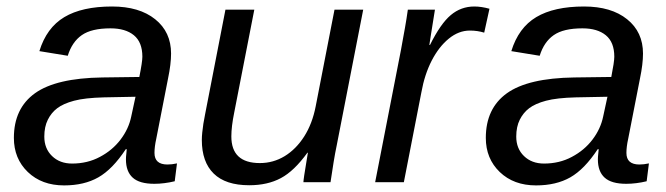

<svg xmlns="http://www.w3.org/2000/svg" viewBox="-20 -558 2041 588"><path d="M452.6 4.9Q407.2 4.9 386.5 -13.9Q365.7 -32.7 365.7 -69.8Q365.7 -77.6 366.7 -85.4Q367.7 -93.3 368.2 -101.1H365.2Q324.7 -39.6 281.2 -14.9Q237.8 9.8 176.3 9.8Q107.9 9.8 65.2 -31.2Q22.5 -72.3 22.5 -135.7Q22.5 -226.1 87.2 -272.5Q151.9 -318.8 293.5 -320.8L406.7 -322.3Q416 -368.7 416 -384.3Q416 -428.7 390.1 -450Q364.3 -471.2 318.4 -471.2Q260.3 -471.2 230.5 -450.4Q200.7 -429.7 187.5 -387.2L100.6 -401.4Q122.6 -473.1 177 -505.6Q231.4 -538.1 323.2 -538.1Q406.7 -538.1 455.3 -499Q503.9 -460 503.9 -394Q503.9 -361.8 494.6 -317.4L458.5 -132.8Q453.1 -108.4 453.1 -89.8Q453.1 -71.8 463.1 -63Q473.1 -54.2 492.7 -54.2Q506.8 -54.2 522 -57.6L515.1 -2.9Q499 1 483.4 2.9Q467.8 4.9 452.6 4.9ZM115.7 -139.6Q115.7 -103 139.4 -80.1Q163.1 -57.1 200.7 -57.1Q248 -57.1 286.1 -77.6Q324.2 -97.7 349.1 -130.4Q374 -163.1 381.8 -200.7L395 -261.7L297.9 -259.8Q239.7 -258.3 206.8 -249.5Q173.8 -240.7 155.3 -226.6Q137.2 -212.9 126.5 -191.4Q115.7 -169.9 115.7 -139.6Z M921.4 -90.3Q880.9 -34.2 840.1 -12.5Q799.3 9.3 743.2 9.3Q670.9 9.3 634.5 -26.4Q598.1 -62 598.1 -129.4Q598.1 -140.1 599.4 -152.3Q600.6 -164.6 602.8 -179Q605 -193.4 608.4 -209.5L670.4 -528.3H758.8L697.3 -213.4Q688.5 -170.4 688.5 -140.1Q688.5 -58.6 775.9 -58.6Q816.9 -58.6 851.8 -79.8Q886.7 -101.1 911.6 -140.1Q936.5 -179.2 946.8 -232.4L1004.4 -528.3H1092.3L1011.2 -112.8Q1006.3 -89.8 1001.7 -61.5Q997.1 -33.2 992.2 0H909.2Q909.2 -3.9 911.6 -20.5Q914.1 -37.1 917.5 -57.1Q920.9 -77.1 922.9 -90.3Z M1462.9 -458Q1442.4 -464.4 1418.9 -464.4Q1384.8 -464.4 1354.5 -439.7Q1324.2 -415 1302.2 -372.6Q1280.3 -330.1 1270.5 -275.4L1216.8 0H1128.9L1208 -405.3Q1210.9 -422.4 1214.1 -439.2Q1217.3 -456.1 1220.2 -472.7Q1222.7 -486.8 1224.9 -500.7Q1227.1 -514.6 1229 -528.3H1312L1298.8 -445.8L1294.9 -420.4H1296.9Q1329.1 -485.4 1360.4 -511.7Q1391.6 -538.1 1432.6 -538.1Q1454.1 -538.1 1479 -531.2Z M1897.9 4.9Q1852.5 4.9 1831.8 -13.9Q1811 -32.7 1811 -69.8Q1811 -77.6 1812 -85.4Q1813 -93.3 1813.5 -101.1H1810.5Q1770 -39.6 1726.6 -14.9Q1683.1 9.8 1621.6 9.8Q1553.2 9.8 1510.5 -31.2Q1467.8 -72.3 1467.8 -135.7Q1467.8 -226.1 1532.5 -272.5Q1597.2 -318.8 1738.8 -320.8L1852.1 -322.3Q1861.3 -368.7 1861.3 -384.3Q1861.3 -428.7 1835.4 -450Q1809.6 -471.2 1763.7 -471.2Q1705.6 -471.2 1675.8 -450.4Q1646 -429.7 1632.8 -387.2L1545.9 -401.4Q1567.9 -473.1 1622.3 -505.6Q1676.8 -538.1 1768.6 -538.1Q1852.1 -538.1 1900.6 -499Q1949.2 -460 1949.2 -394Q1949.2 -361.8 1939.9 -317.4L1903.8 -132.8Q1898.4 -108.4 1898.4 -89.8Q1898.4 -71.8 1908.4 -63Q1918.5 -54.2 1938 -54.2Q1952.1 -54.2 1967.3 -57.6L1960.4 -2.9Q1944.3 1 1928.7 2.9Q1913.1 4.9 1897.9 4.9ZM1561 -139.6Q1561 -103 1584.7 -80.1Q1608.4 -57.1 1646 -57.1Q1693.4 -57.1 1731.4 -77.6Q1769.5 -97.7 1794.4 -130.4Q1819.3 -163.1 1827.1 -200.7L1840.3 -261.7L1743.2 -259.8Q1685.1 -258.3 1652.1 -249.5Q1619.1 -240.7 1600.6 -226.6Q1582.5 -212.9 1571.8 -191.4Q1561 -169.9 1561 -139.6Z"/></svg>

Font: Arimo
Style: Italic
Weight: 400
Italic angle: -12°
Designer: Steve Matteson
Foundry: Monotype Imaging Inc.
Version: Version 1.33